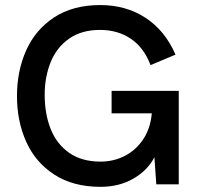

<svg xmlns="http://www.w3.org/2000/svg" viewBox="-20 -721 785 751"><path d="M46.4 -345.2Q46.4 -443.4 82.5 -524.2Q118.7 -605 191.9 -653.1Q265.1 -701.2 372.1 -701.2Q472.7 -701.2 549.1 -651.4Q625.5 -601.6 666.5 -507.3L568.8 -466.3Q543 -534.7 491.9 -569.3Q440.9 -604 371.1 -604Q298.8 -604 250 -569.6Q201.2 -535.2 178 -477.5Q154.8 -419.9 154.8 -350.1Q154.8 -275.9 178 -217Q201.2 -158.2 250.2 -123.5Q299.3 -88.9 373 -88.9Q425.3 -88.9 469.2 -111.8Q513.2 -134.8 541 -177.5Q568.8 -220.2 573.7 -277.8H416.5V-365.7H679.2V0H591.3L584 -106Q557.1 -54.2 501.5 -22.2Q445.8 9.8 373 9.8Q266.1 9.8 192.4 -38.1Q118.7 -85.9 82.5 -166.5Q46.4 -247.1 46.4 -345.2Z"/></svg>

Font: Acari Sans SemiBold
Style: Regular
Weight: 600
Designer: Alfredo Marco Pradil and Stefan Peev
Foundry: Hanken Design Co.
Version: Version 1.045;January 11, 2019;FontCreator 11.5.0.2425 64-bi